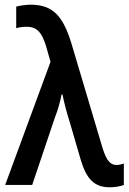

<svg xmlns="http://www.w3.org/2000/svg" viewBox="-20 -787 548 817"><path d="M2 0H117L214 -288C226 -318 236 -353 242 -385H246C252 -353 264 -307 276 -270L323 -109C347 -27 380 10 447 10C468 10 493 6 507 0V-91C498 -88 487 -85 476 -85C450 -85 434 -102 417 -155L284 -602C249 -716 207 -767 111 -767C89 -767 65 -763 49 -759V-667C61 -671 76 -673 93 -673C140 -673 158 -646 175 -594L195 -524Z"/></svg>

Font: Noto Sans UI SemiCondensed Medium
Style: Regular
Weight: 500
Width: 4
Designer: Monotype Design Team
Foundry: Monotype Imaging Inc.
Version: Version 1.901